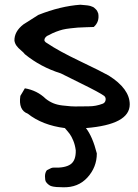

<svg xmlns="http://www.w3.org/2000/svg" viewBox="-20 -475 583 811"><path d="M66 -70Q68 -74 75 -85Q82 -96 85 -102Q137 -93 173 -58Q188 -46 205 -39Q222 -32 243.5 -29.5Q265 -27 279 -26Q293 -25 319.5 -25.5Q346 -26 357 -26Q385 -26 414 -37Q424 -41 426 -52Q428 -63 420 -70Q401 -84 321.5 -123Q242 -162 237 -165Q151 -192 85 -246Q80 -253 68.5 -262.5Q57 -272 50 -281.5Q43 -291 41 -303Q40 -342 79 -372L142 -412Q235 -449 319 -455Q321 -455 330.5 -454Q340 -453 341.5 -453Q343 -453 351 -452Q359 -451 361 -450Q363 -449 369 -447Q375 -445 377.5 -442.5Q380 -440 384 -436.5Q388 -433 390.5 -428.5Q393 -424 395 -418Q401 -383 376 -361Q371 -361 344 -360Q317 -359 309 -358.5Q301 -358 279 -355.5Q257 -353 245 -350Q233 -347 217 -341Q201 -335 187 -327Q173 -322 168.5 -311Q164 -300 180 -292Q227 -260 317 -217Q407 -174 439 -156Q528 -100 528 -34Q528 51 343 66Q371 102 389 173Q389 231 349.5 274.5Q310 318 246 316Q244 316 233 315.5Q222 315 218.5 315Q215 315 206.5 313.5Q198 312 193.5 310Q189 308 183.5 303.5Q178 299 174 293Q170 286 170 270Q170 254 178 244Q181 243 186 240Q191 237 196 235Q201 233 206 233Q255 235 278 219Q301 203 300 160Q297 137 289.5 119Q282 101 275 91.5Q268 82 254 66Q159 54 97 5Q57 -10 66 -70Z"/></svg>

Font: Excalifont
Style: Regular
Weight: 400
Designer: Your Own Font Foundry (Virgil); Ján Filípek / DizajnDesign (Excalifont, modifications)
Foundry: Your Own Font Foundry (Virgil); Ján Filípek / DizajnDesign (Excalifont, modifications)
Version: Version 1.000;Glyphs 3.2 (3227)